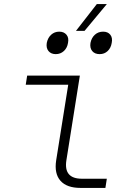

<svg xmlns="http://www.w3.org/2000/svg" viewBox="-20 -920 640 940"><path d="M374 0Q307 0 276 -35Q245 -70 255 -135L314 -505H106L113 -550H371L305 -135Q291 -45 381 -45H503L496 0ZM352 -769 454 -900H503L394 -769ZM468 -655Q444 -655 431.5 -670Q419 -685 423 -710Q428 -735 444.5 -750Q461 -765 485 -765Q508 -765 520 -750Q532 -735 527 -710Q523 -685 507 -670Q491 -655 468 -655ZM253 -655Q230 -655 217.5 -670Q205 -685 209 -710Q214 -735 230.5 -750Q247 -765 270 -765Q293 -765 305.5 -750Q318 -735 313 -710Q309 -685 292.5 -670Q276 -655 253 -655Z"/></svg>

Font: JetBrains Mono NL Thin
Style: Italic
Weight: 100
Italic angle: -9°
Monospace: yes
Designer: Philipp Nurullin, Konstantin Bulenkov
Foundry: JetBrains
Version: Version 2.305; ttfautohint (v1.8.4.7-5d5b)